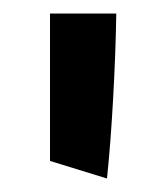

<svg xmlns="http://www.w3.org/2000/svg" viewBox="-20 -704 247 283"><path d="M53.7 -684.1H151.4Q150.4 -623.5 146.7 -558.1Q143.1 -492.7 137.7 -440.9L53.7 -466.8Z"/></svg>

Font: Vesper Libre Medium
Style: Regular
Weight: 500
Designer: Robert Keller & Kimya Gandhi
Foundry: Mota Italic
Version: Version 1.058